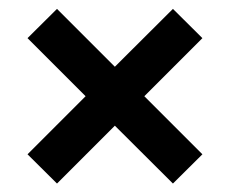

<svg xmlns="http://www.w3.org/2000/svg" viewBox="-20 -602 530 443"><path d="M111.5 -178.5 43.5 -246 177.5 -380 43.5 -514 111.5 -581.5 245 -448 379 -581.5 447 -514 313 -380 447 -246 379 -178.5 245 -312Z"/></svg>

Font: Encode Sans Cnd SmBold
Style: Regular
Weight: 600
Width: 3
Designer: Multiple Designers
Foundry: Impallari Type
Version: Version 3.002; ttfautohint (v1.8.3) -l 8 -r 50 -G 200 -x 14 